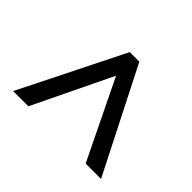

<svg xmlns="http://www.w3.org/2000/svg" viewBox="-103 -889 794 794"><g transform="rotate(45 294.0 -491.5)"><path d="M37 -264 264 -719H320L551 -264H461L293 -610L126 -264Z"/></g></svg>

Font: Noto Sans Tamil Medium
Style: Regular
Weight: 500
Designer: Jelle Bosma - Monotype Design Team
Foundry: Monotype Imaging Inc.
Version: Version 2.004; ttfautohint (v1.8.4.7-5d5b)